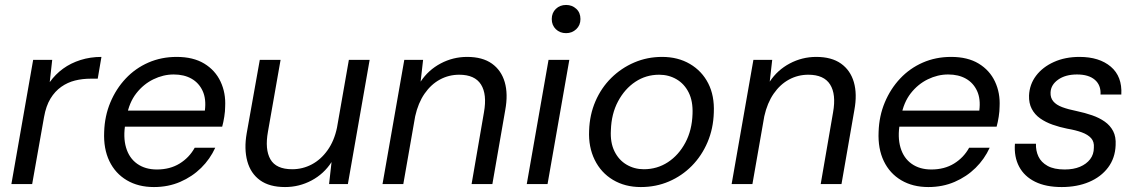

<svg xmlns="http://www.w3.org/2000/svg" viewBox="-20 -744 4599 776"><path d="M26 0 114 -502H191L181 -412Q204 -444 235 -466.5Q266 -489 305.5 -501.5Q345 -514 390 -514L375 -426H347Q313 -426 283 -418.5Q253 -411 227.5 -393Q202 -375 184 -345.5Q166 -316 158 -271L110 0Z M602 12Q539 12 492.5 -15.5Q446 -43 422 -93Q398 -143 401 -211Q403 -275 426 -330Q449 -385 488 -426.5Q527 -468 579.5 -491Q632 -514 694 -514Q761 -514 805.5 -487Q850 -460 871.5 -414Q893 -368 890 -313Q890 -295 886.5 -272.5Q883 -250 878 -232H466L477 -297H808Q814 -344 799 -376.5Q784 -409 754 -426Q724 -443 682 -443Q640 -443 600 -423.5Q560 -404 531 -367Q502 -330 492 -274L487 -246Q477 -190 489.5 -147.5Q502 -105 534.5 -82Q567 -59 614 -59Q667 -59 706 -83Q745 -107 767 -147H850Q829 -101 793 -65.5Q757 -30 708.5 -9Q660 12 602 12Z M1132 12Q1069 12 1031 -15.5Q993 -43 979.5 -92.5Q966 -142 977 -205L1030 -502H1114L1063 -212Q1050 -140 1073 -100Q1096 -60 1161 -60Q1203 -60 1240 -79.5Q1277 -99 1304 -137Q1331 -175 1342 -228L1390 -502H1474L1386 0H1310L1320 -89Q1289 -41 1239 -14.5Q1189 12 1132 12Z M1526 0 1614 -502H1690L1680 -414Q1711 -461 1761 -487.5Q1811 -514 1868 -514Q1930 -514 1968 -487Q2006 -460 2020 -412Q2034 -364 2022 -299L1970 0H1886L1936 -290Q1949 -363 1924 -402.5Q1899 -442 1836 -442Q1794 -442 1758 -422.5Q1722 -403 1696 -365.5Q1670 -328 1658 -274L1610 0Z M2109 0 2197 -502H2281L2193 0ZM2268 -610Q2243 -610 2226.5 -626Q2210 -642 2210 -667Q2210 -692 2226.5 -708Q2243 -724 2268 -724Q2292 -724 2309 -708.5Q2326 -693 2326 -667Q2326 -642 2309 -626Q2292 -610 2268 -610Z M2570 12Q2506 12 2457.5 -17Q2409 -46 2383.5 -98Q2358 -150 2361 -216Q2363 -280 2386.5 -334.5Q2410 -389 2450.5 -429Q2491 -469 2543.5 -491.5Q2596 -514 2656 -514Q2720 -514 2768.5 -485.5Q2817 -457 2842.5 -407Q2868 -357 2865 -289Q2863 -224 2839.5 -169Q2816 -114 2776 -73.5Q2736 -33 2683.5 -10.5Q2631 12 2570 12ZM2582 -60Q2636 -60 2679.5 -88.5Q2723 -117 2750 -167.5Q2777 -218 2779 -284Q2781 -335 2763.5 -370Q2746 -405 2714.5 -423.5Q2683 -442 2644 -442Q2591 -442 2548 -413.5Q2505 -385 2478 -334.5Q2451 -284 2449 -218Q2446 -168 2463.5 -132.5Q2481 -97 2512.5 -78.5Q2544 -60 2582 -60Z M2937 0 3025 -502H3101L3091 -414Q3122 -461 3172 -487.5Q3222 -514 3279 -514Q3341 -514 3379 -487Q3417 -460 3431 -412Q3445 -364 3433 -299L3381 0H3297L3347 -290Q3360 -363 3335 -402.5Q3310 -442 3247 -442Q3205 -442 3169 -422.5Q3133 -403 3107 -365.5Q3081 -328 3069 -274L3021 0Z M3732 12Q3669 12 3622.5 -15.5Q3576 -43 3552 -93Q3528 -143 3531 -211Q3533 -275 3556 -330Q3579 -385 3618 -426.5Q3657 -468 3709.5 -491Q3762 -514 3824 -514Q3891 -514 3935.5 -487Q3980 -460 4001.5 -414Q4023 -368 4020 -313Q4020 -295 4016.5 -272.5Q4013 -250 4008 -232H3596L3607 -297H3938Q3944 -344 3929 -376.5Q3914 -409 3884 -426Q3854 -443 3812 -443Q3770 -443 3730 -423.5Q3690 -404 3661 -367Q3632 -330 3622 -274L3617 -246Q3607 -190 3619.5 -147.5Q3632 -105 3664.5 -82Q3697 -59 3744 -59Q3797 -59 3836 -83Q3875 -107 3897 -147H3980Q3959 -101 3923 -65.5Q3887 -30 3838.5 -9Q3790 12 3732 12Z M4271 12Q4207 12 4163.5 -9.5Q4120 -31 4099 -70.5Q4078 -110 4082 -163H4167Q4166 -135 4177 -111.5Q4188 -88 4214 -73.5Q4240 -59 4283 -59Q4319 -59 4345 -70Q4371 -81 4386 -100.5Q4401 -120 4401 -147Q4403 -171 4390 -185.5Q4377 -200 4352.5 -209Q4328 -218 4293 -224Q4263 -230 4234.5 -240Q4206 -250 4184 -265.5Q4162 -281 4150 -304Q4138 -327 4139 -358Q4141 -403 4167.5 -438Q4194 -473 4239.5 -493.5Q4285 -514 4343 -514Q4423 -514 4469.5 -474.5Q4516 -435 4512 -362H4428Q4430 -400 4405 -421.5Q4380 -443 4333 -443Q4286 -443 4256.5 -422Q4227 -401 4226 -370Q4225 -349 4237 -334.5Q4249 -320 4273 -311Q4297 -302 4332 -295Q4365 -288 4394 -278Q4423 -268 4445 -252.5Q4467 -237 4479 -214Q4491 -191 4489 -157Q4487 -105 4458.5 -67Q4430 -29 4381.5 -8.5Q4333 12 4271 12Z"/></svg>

Font: DM Sans 16pt
Style: Italic
Weight: 400
Italic angle: -10°
Version: Version 4.004;gftools[0.9.30]